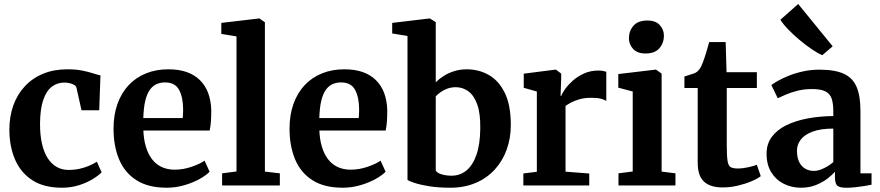

<svg xmlns="http://www.w3.org/2000/svg" viewBox="-20 -910 4318 942"><path d="M26 -273.2Q25.9 -338.5 45.4 -392.8Q64.9 -447 102 -486.8Q139 -526.6 191.7 -548.3Q244.4 -570 310.5 -570Q352.2 -570 382.9 -563.8Q413.6 -557.7 435.7 -550.5Q457.8 -543.3 472.9 -540L466.8 -369.1H379.9L355.2 -479.2Q353.4 -488 343.6 -493.6Q333.8 -499.3 320.7 -502.1Q307.7 -504.9 296 -504.9Q260.8 -504.9 234.1 -484.5Q207.5 -464.1 192.2 -419.8Q176.9 -375.6 176.4 -303.1Q176.3 -246.4 186.2 -203.8Q196.2 -161.1 214.7 -133Q233.2 -104.8 259 -90.5Q284.8 -76.3 315.5 -76.3Q346.4 -76.3 372.2 -82.3Q398 -88.3 419 -97.5Q439.9 -106.7 455.3 -116.5L478.5 -64.7Q464.7 -49.8 436.2 -32.1Q407.7 -14.4 368.6 -1.7Q329.5 11 283.8 11Q195.2 11 138.2 -26.1Q81.2 -63.3 53.7 -127.6Q26.1 -192 26 -273.2Z M797.9 11Q707 11 649.2 -26Q591.5 -63 564.2 -128.4Q537 -193.8 537 -278.6Q537 -346.7 556.4 -400.6Q575.9 -454.6 611.4 -492.4Q647 -530.2 696.5 -550.1Q746 -570 806 -570Q907.2 -570 960.6 -517.1Q1014.1 -464.3 1016.5 -368.4Q1016.5 -335.9 1014.6 -311.9Q1012.7 -287.8 1008.7 -269.5H683.4Q685.2 -224.8 696 -189.3Q706.8 -153.7 726.1 -128.7Q745.4 -103.7 773.3 -90.6Q801.1 -77.5 837.7 -77.5Q878.5 -77.5 919.8 -91.7Q961.1 -105.9 983.7 -121.6L1008.4 -67.6Q992.3 -50.3 959.8 -32.1Q927.2 -13.9 885.1 -1.5Q842.9 11 797.9 11ZM683 -330.6H876.5Q877.2 -337.6 877.6 -345.3Q878 -352.9 878.2 -360Q878.5 -367.1 878.5 -372.8Q878.3 -432.5 858.6 -469.1Q838.9 -505.6 789.6 -505.6Q767.6 -505.6 748.9 -497.6Q730.2 -489.6 715.9 -470.3Q701.6 -451 693.1 -417Q684.7 -383 683 -330.6Z M1140.3 -68.7V-731.4L1065.8 -743.6V-797.7L1251 -819.4H1253.1L1279.7 -800.6V-68.1L1353 -59.6V0H1069.7V-59.6Z M1661.4 11Q1570.5 11 1512.7 -26Q1455 -63 1427.8 -128.4Q1400.5 -193.8 1400.5 -278.6Q1400.5 -346.7 1419.9 -400.6Q1439.4 -454.6 1474.9 -492.4Q1510.5 -530.2 1560 -550.1Q1609.5 -570 1669.5 -570Q1770.7 -570 1824.1 -517.1Q1877.6 -464.3 1880 -368.4Q1880 -335.9 1878.1 -311.9Q1876.2 -287.8 1872.2 -269.5H1546.9Q1548.7 -224.8 1559.5 -189.3Q1570.3 -153.7 1589.6 -128.7Q1608.9 -103.7 1636.8 -90.6Q1664.6 -77.5 1701.2 -77.5Q1742 -77.5 1783.3 -91.7Q1824.6 -105.9 1847.2 -121.6L1871.9 -67.6Q1855.8 -50.3 1823.3 -32.1Q1790.7 -13.9 1748.6 -1.5Q1706.4 11 1661.4 11ZM1546.5 -330.6H1740Q1740.7 -337.6 1741.1 -345.3Q1741.5 -352.9 1741.7 -360Q1742 -367.1 1742 -372.8Q1741.8 -432.5 1722.1 -469.1Q1702.4 -505.6 1653.1 -505.6Q1631.1 -505.6 1612.4 -497.6Q1593.7 -489.6 1579.4 -470.3Q1565.1 -451 1556.6 -417Q1548.2 -383 1546.5 -330.6Z M1904.2 -745.8V-797.7L2087.1 -819.4H2089.1L2117.9 -801.4V-506.4Q2133.9 -522.6 2156.6 -537.1Q2179.2 -551.7 2208 -560.8Q2236.9 -570 2270.1 -570Q2329 -570 2378.1 -542.2Q2427.2 -514.4 2456.7 -454.2Q2486.2 -394 2486.2 -296.6Q2486.2 -231.8 2465.9 -175.8Q2445.6 -119.8 2407.1 -77.9Q2368.6 -35.9 2313.6 -12.5Q2258.7 11 2190 11Q2130 11 2085.1 3.7Q2040.2 -3.6 2013.2 -12.8Q1986.2 -21.9 1979.3 -27V-733.6ZM2216.1 -482.2Q2194.4 -482.2 2175.3 -475.3Q2156.3 -468.3 2141.6 -457.8Q2126.9 -447.4 2117.9 -437.4V-73.6Q2123.2 -62 2145.7 -55Q2168.1 -48 2195.5 -48Q2237.1 -48 2268.5 -73.7Q2299.9 -99.5 2317.8 -151.1Q2335.7 -202.7 2336.3 -280.4Q2337.4 -352.9 2321.6 -397.2Q2305.7 -441.5 2278.1 -461.9Q2250.4 -482.2 2216.1 -482.2Z M2547.7 0V-59L2613.9 -67.2V-461.1L2549.6 -479.2V-548.5L2704.8 -568.4H2707.6L2733.4 -548.8V-527L2730.3 -439.5H2733.4Q2737.9 -452.1 2752.4 -472.7Q2766.9 -493.2 2790.4 -514.3Q2814 -535.3 2845.7 -549.6Q2877.3 -563.9 2915.7 -563.9Q2929.8 -563.9 2939.4 -561.9Q2948.9 -559.9 2954.6 -557.7V-414.4Q2945.1 -421.6 2927.6 -425.9Q2910 -430.2 2880.8 -430.2Q2848.8 -430.2 2824.4 -423.4Q2800.1 -416.6 2782.9 -407.4Q2765.8 -398.3 2754.6 -390.4V-67.8L2871 -58.7V0Z M3084.3 -68.7V-461.1L3013.5 -479.9V-546.7L3196.5 -568.4H3198.5L3226.1 -548.8V-68.1L3293.9 -59.6V0H3014.4V-59.6ZM3146.8 -647.6Q3106.3 -647.6 3085.9 -670.3Q3065.6 -692.9 3065.6 -722.1Q3065.6 -757.5 3087.7 -783.4Q3109.9 -809.3 3155.2 -809.3H3156.2Q3197.1 -809.3 3217.3 -786.7Q3237.4 -764 3237.4 -734.8Q3237.4 -699.5 3215.3 -673.5Q3193.2 -647.6 3147.8 -647.6Z M3526 9.6Q3464.6 9.6 3433.8 -19.1Q3403.1 -47.7 3403.1 -111.9V-478.4H3337.9V-534.6Q3349.5 -538.8 3361.6 -542.3Q3373.8 -545.8 3384.1 -549.5Q3394.5 -553.2 3400.6 -558.6Q3407.2 -564.6 3411.9 -570.8Q3416.5 -577 3420.5 -585.1Q3424.5 -593.2 3428.6 -604.2Q3433.8 -616.9 3439.3 -634.6Q3444.8 -652.3 3450.2 -670.7Q3455.6 -689.1 3459.4 -703.5H3540.3L3544.6 -555.7H3693.3V-478.4H3545.7V-197.7Q3545.7 -144.7 3549.6 -120.4Q3553.5 -96.2 3565.1 -89.8Q3576.8 -83.4 3599.6 -83.4Q3624.5 -83.4 3651 -89.4Q3677.5 -95.3 3693.3 -101.5L3712.5 -45.8Q3695.4 -32.6 3665.3 -20Q3635.1 -7.3 3598.6 1.1Q3562.2 9.6 3526 9.6Z M3741 -156.1Q3741 -203.6 3766.5 -238.2Q3792 -272.8 3837 -295.1Q3882 -317.4 3941.3 -328.7Q4000.6 -340 4068.4 -340.6V-363.6Q4068.4 -402.2 4060.3 -426.3Q4052.1 -450.4 4029.5 -461.7Q4007 -473.1 3964 -473.1Q3925.7 -473.1 3893.5 -465Q3861.3 -456.9 3836.6 -446.4Q3811.9 -435.9 3795.9 -428L3764.4 -492.6Q3773.3 -499.9 3795 -512.4Q3816.7 -524.9 3848.2 -537.8Q3879.8 -550.7 3918.6 -559.4Q3957.4 -568.2 4000.2 -568.2Q4076.5 -568.2 4120.4 -547.9Q4164.2 -527.6 4182.9 -483.1Q4201.6 -438.7 4201.6 -366.1V-59.6H4256V-3.8Q4244.6 -1.2 4223.2 2.3Q4201.8 5.8 4177.6 8.5Q4153.4 11.2 4133.7 11.2Q4099.9 11.2 4088.2 1.1Q4076.5 -9.1 4076.5 -40.6V-67.5Q4064 -52.8 4040.4 -34.3Q4016.7 -15.8 3983.7 -2.4Q3950.7 11 3909.4 11Q3864.2 11 3825.9 -8Q3787.5 -27.1 3764.2 -64.3Q3741 -101.6 3741 -156.1ZM3973.8 -71.5Q3995.5 -71.5 4022.2 -84.6Q4048.9 -97.6 4068.4 -114.8V-279.1Q4005.7 -279 3966.2 -264Q3926.7 -249.1 3908.4 -224.6Q3890.1 -200.2 3890.1 -170.5Q3890.1 -137.7 3900.7 -115.8Q3911.3 -93.8 3930.2 -82.7Q3949.1 -71.5 3973.8 -71.5ZM4013.8 -639.6Q3993.6 -647.7 3964.1 -667.6Q3934.5 -687.5 3903.3 -713.6Q3872.1 -739.7 3846.6 -766.2Q3821.1 -792.6 3809 -813.3L3896.1 -890.4L4065.3 -682.9L4014.8 -639.6Z"/></svg>

Font: Merriweather 7pt Light
Style: Regular
Weight: 300
Designer: Eben Sorkin
Foundry: Eben Sorkin
Version: Version 2.200;gftools[0.9.31]